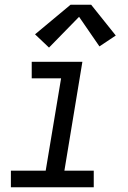

<svg xmlns="http://www.w3.org/2000/svg" viewBox="-20 -791 540 811"><path d="M26 0V-70H173L238 -460H114V-530H328L252 -70H376V0ZM187 -590 128 -646 278 -771H365L469 -641L400 -595L314 -720Z"/></svg>

Font: Iosevka Slab Oblique
Style: Regular
Weight: 400
Italic angle: -9°
Monospace: yes
Designer: Belleve Invis
Foundry: Belleve Invis
Version: Version 11.1.1; ttfautohint (v1.8.3)